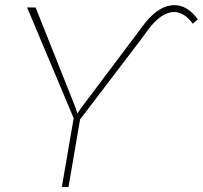

<svg xmlns="http://www.w3.org/2000/svg" viewBox="-20 -741 804 761"><path d="M278.8 -315.9 286.6 -291.5 303.7 -315.9 556.6 -652.3Q613.3 -720.7 670.9 -720.7Q722.7 -720.7 764.2 -664.6L744.1 -647Q710 -693.4 669.9 -693.4Q619.1 -693.4 565.4 -621.1L537.6 -583L297.4 -267.6L251.5 0H225.1L272 -272.5L87.4 -711.4H121.1Z"/></svg>

Font: Roboto Thin
Style: Italic
Weight: 250
Italic angle: -12°
Designer: Google
Version: Version 2.134; 2016